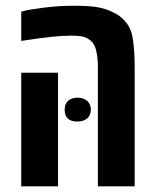

<svg xmlns="http://www.w3.org/2000/svg" viewBox="-20 -660 547 680"><path d="M326.7 0V-420.9Q326.7 -460.4 319.3 -485.8Q312 -511.2 292 -522.5Q281.7 -529.3 267.1 -531.5Q252.4 -533.7 231.9 -533.7Q200.2 -533.7 161.4 -529.5Q122.6 -525.4 55.2 -515.1V-618.7Q69.3 -623 90.3 -626.5Q111.3 -629.9 138.7 -633.3Q170.4 -637.2 195.1 -638.4Q219.7 -639.6 241.2 -639.6Q292 -639.6 320.3 -635.3Q348.6 -630.9 370.6 -621.1Q381.8 -616.2 391.1 -611.1Q400.4 -606 408.2 -599.1Q441.4 -572.3 449.2 -529.3Q457 -486.3 457 -420.4V0ZM55.2 0V-402.3H185.5V0ZM253.9 -229.5Q209 -229.5 209 -271.5Q209 -292 221.2 -303Q233.4 -314 254.9 -314Q276.4 -314 289.1 -302.2Q301.8 -290.5 301.8 -271.5Q301.8 -252 288.8 -240.7Q275.9 -229.5 253.9 -229.5Z"/></svg>

Font: Open Sans Condensed
Style: Regular
Weight: 400
Width: 3
Designer: Monotype Design Team
Foundry: Monotype Imaging Inc.
Version: Version 3.000